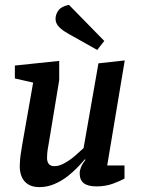

<svg xmlns="http://www.w3.org/2000/svg" viewBox="-20 -759 579 788"><path d="M142 9Q115 9 97 -1.5Q79 -12 70 -31.5Q61 -51 61 -78Q61 -89 62.5 -105.5Q64 -122 67 -138.5Q70 -155 71 -164L116 -420L41 -437V-490L223 -509V-430L181 -176Q180 -168 177.5 -155.5Q175 -143 174 -131Q173 -119 173 -111Q173 -96 180 -86.5Q187 -77 204 -77Q223 -77 246 -90Q269 -103 289.5 -121Q310 -139 323 -151L384 -499L492 -511L420 -80H491V-26Q473 -16 443 -5Q413 6 376 6Q341 6 324 -7Q307 -20 307 -48Q307 -59 312.5 -73Q318 -87 331 -103L328 -105Q318 -93 300 -74Q282 -55 258 -36Q234 -17 204 -4Q174 9 142 9ZM379 -554 283 -608Q262 -619 245 -630Q228 -641 218 -653.5Q208 -666 208 -682Q208 -700 220 -716.5Q232 -733 263 -739L408 -591Z"/></svg>

Font: Faustina SemiBold
Style: Italic
Weight: 600
Italic angle: -8°
Designer: Alfonso Garcia
Foundry: http://www.omnibus-type.com
Version: Version 1.200